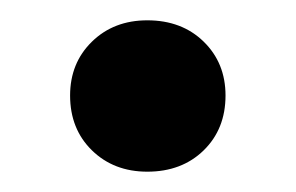

<svg xmlns="http://www.w3.org/2000/svg" viewBox="-20 -436 291 189"><path d="M125 -267Q92 -267 70.5 -288Q49 -309 49 -342Q49 -374 70.5 -395Q92 -416 125 -416Q159 -416 180.5 -395Q202 -374 202 -342Q202 -309 180.5 -288Q159 -267 125 -267Z"/></svg>

Font: Junicode SmExp
Style: Bold
Weight: 700
Width: 6
Designer: Peter S. Baker
Version: Version 2.205; ttfautohint (v1.8.4)